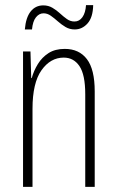

<svg xmlns="http://www.w3.org/2000/svg" viewBox="-20 -730 458 750"><path d="M233 -539Q289 -539 319.5 -499Q350 -459 350 -373V0H313V-362Q313 -438 290.5 -471.5Q268 -505 229 -505Q177 -505 142 -455.5Q107 -406 107 -305V0H70V-529H99L102 -425H104Q112 -454 128 -480Q144 -506 169.5 -522.5Q195 -539 233 -539ZM77 -615Q81 -662 100 -685.5Q119 -709 149 -709Q169 -709 185 -699.5Q201 -690 214.5 -677.5Q228 -665 241.5 -655.5Q255 -646 271 -646Q290 -646 302 -663Q314 -680 316 -710H344Q343 -662 322 -638.5Q301 -615 272 -615Q252 -615 236 -624.5Q220 -634 206 -646.5Q192 -659 178.5 -668.5Q165 -678 150 -678Q133 -678 120.5 -662.5Q108 -647 105 -615Z"/></svg>

Font: Noto Sans Khmer UI ExtraCondensed ExtraLight
Style: Regular
Weight: 200
Width: 2
Designer: Danh Hong and the Monotype Design Team
Foundry: Monotype Imaging Inc.
Version: Version 2.002; ttfautohint (v1.8.4.7-5d5b)